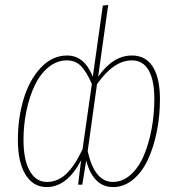

<svg xmlns="http://www.w3.org/2000/svg" viewBox="-20 -756 726 786"><path d="M520 -528.8Q576.2 -528.8 605.5 -482.9Q634.8 -437 634.8 -350.1Q634.8 -281.7 622.1 -218Q609.4 -154.3 585.7 -103Q562 -51.8 524.9 -21Q487.8 9.8 442.9 9.8Q400.9 9.8 373.3 -19Q345.7 -47.9 333 -99.1L316.9 0H299.8L312 -100.1Q254.9 9.8 170.9 9.8Q115.7 9.8 84.5 -41Q53.2 -91.8 53.2 -183.1Q53.2 -272.9 76.7 -350.8Q100.1 -428.7 147 -478.8Q193.8 -528.8 254.9 -528.8Q325.2 -528.8 359.9 -441.9L400.9 -732.9L422.9 -735.8L381.8 -441.9Q442.4 -528.8 520 -528.8ZM171.9 -11.2Q216.3 -11.2 251.2 -44.2Q286.1 -77.1 317.9 -145L356 -412.1Q335.4 -460 312.7 -484.4Q290 -508.8 253.9 -508.8Q212.9 -508.8 178.7 -481Q144.5 -453.1 122.6 -407.2Q100.6 -361.3 88.4 -303.2Q76.2 -245.1 76.2 -183.1Q76.2 -101.6 101.6 -56.4Q127 -11.2 171.9 -11.2ZM441.9 -11.2Q482.4 -11.2 515.6 -41.3Q548.8 -71.3 569.3 -120.4Q589.8 -169.4 600.8 -229Q611.8 -288.6 611.8 -351.1Q611.8 -428.2 588.4 -468.5Q564.9 -508.8 520 -508.8Q445.3 -508.8 377 -411.1L338.9 -137.2Q367.2 -11.2 441.9 -11.2Z"/></svg>

Font: Fira Sans Compressed Thin
Style: Italic
Weight: 100
Width: 3
Italic angle: -8°
Designer: Carrois Corporate & Edenspiekermann AG
Foundry: Carrois Corporate GbR & Edenspiekermann AG
Version: Version 4.203;PS 004.203;hotconv 1.0.88;makeotf.lib2.5.64775